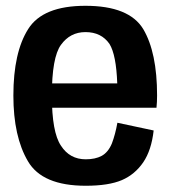

<svg xmlns="http://www.w3.org/2000/svg" viewBox="-20 -620 585 646"><path d="M268.5 5V-84Q214.5 -84 185 -130Q154.5 -175 154.5 -298.5Q154.5 -427 185 -469Q216 -512 267.5 -512Q321 -512 348.5 -472Q371 -435.5 374.5 -339.5H142V-257.5H506.5Q508.5 -276.5 508.5 -299Q508.5 -443.5 462 -522Q414.5 -600.5 267.5 -600.5Q124 -600.5 75 -522.5Q25 -444 25 -298.5Q25 -160.5 74 -77.5Q122 5 268.5 5ZM268.5 -84V5Q345.5 5 390 -14Q434 -33 462 -74Q489.5 -114.5 497 -181L375 -207Q368 -168 356.5 -137.5Q344 -107.5 322 -95.5Q300.5 -84 268.5 -84Z"/></svg>

Font: Anybody SemiCondensed SemiBold
Style: Regular
Weight: 600
Width: 4
Version: Version 1.113;gftools[0.9.25]